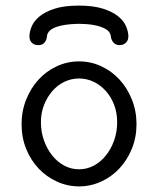

<svg xmlns="http://www.w3.org/2000/svg" viewBox="-20 -659 565 685"><path d="M438 -529Q438 -515 429 -506.5Q420 -498 407 -498Q396 -498 389.5 -503Q383 -508 380 -514Q377 -520 376 -525.5Q375 -531 375 -533Q371 -548 356 -556Q341 -564 323 -568Q305 -572 288 -573Q271 -574 262 -574Q248 -574 230.5 -572.5Q213 -571 197 -567.5Q181 -564 168 -557Q155 -550 150 -539Q148 -536 147.5 -529Q147 -522 144 -515Q141 -508 134.5 -503Q128 -498 116 -498Q102 -498 93.5 -506.5Q85 -515 85 -529Q85 -545 93 -564.5Q101 -584 121 -600.5Q141 -617 175 -628Q209 -639 261 -639Q313 -639 347.5 -628Q382 -617 402 -600.5Q422 -584 430 -564.5Q438 -545 438 -529ZM57 -216Q57 -263 73.5 -304Q90 -345 117.5 -375Q145 -405 182.5 -422.5Q220 -440 262 -440Q304 -440 341.5 -422.5Q379 -405 406.5 -375Q434 -345 450.5 -304Q467 -263 467 -216Q467 -169 450.5 -128.5Q434 -88 406 -58Q378 -28 340.5 -11Q303 6 262 6Q221 6 183.5 -11Q146 -28 118 -57.5Q90 -87 73.5 -127.5Q57 -168 57 -216ZM126 -223Q126 -188 137 -157.5Q148 -127 166.5 -104Q185 -81 209.5 -68Q234 -55 262 -55Q290 -55 314.5 -68Q339 -81 357.5 -104Q376 -127 387 -157.5Q398 -188 398 -223Q398 -257 387 -285.5Q376 -314 357 -335Q338 -356 313.5 -367.5Q289 -379 262 -379Q235 -379 210.5 -367.5Q186 -356 167.5 -335Q149 -314 137.5 -285.5Q126 -257 126 -223Z"/></svg>

Font: CMU Typewriter Custom
Style: Regular
Weight: 500
Monospace: yes
Version: Version 0.7.0